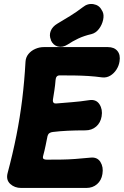

<svg xmlns="http://www.w3.org/2000/svg" viewBox="-20 -915 613 950"><path d="M571.4 -611Q568.2 -589.4 556 -570.5Q543.8 -551.6 525.7 -540.7Q507.6 -529.8 486 -532Q449.2 -537 416.3 -539Q383.4 -541 349.5 -541.5Q315.6 -542 275.6 -542Q265.6 -542 260.7 -536.1Q255.8 -530.2 255 -519.6Q253 -493.4 249.2 -468.6Q245.4 -443.8 242 -423Q240.4 -411.2 245.3 -406.6Q250.2 -402 258.4 -403Q300 -406.8 337.8 -409.6Q375.6 -412.4 421.2 -419.4Q455.6 -424.8 472.2 -399.1Q488.8 -373.4 482.8 -339Q477.4 -307.4 455.7 -288.7Q434 -270 402.4 -270Q354.4 -270 314.9 -268.1Q275.4 -266.2 241.6 -262Q231.4 -261 224.6 -256.3Q217.8 -251.6 215.2 -242Q210.6 -219.6 205.6 -194.7Q200.6 -169.8 193 -142Q190.8 -132 195.9 -128.5Q201 -125 211 -125Q253 -125 286 -125.5Q319 -126 352.5 -128.5Q386 -131 427.4 -135Q461.2 -138.8 476.9 -113.6Q492.6 -88.4 486.8 -54Q481.8 -22.4 460.2 -3.7Q438.6 15 407 15H85Q52.2 15 30.7 -4.9Q9.2 -24.8 17.4 -57.6Q43.4 -155 61.1 -244.3Q78.8 -333.6 89.8 -422.8Q100.8 -512 106.2 -609.4Q107.4 -631.4 120.7 -647.7Q134 -664 154.5 -673Q175 -682 196.6 -682H513.6Q545.2 -682 561 -662.8Q576.8 -643.6 571.4 -611ZM315.2 -695Q289.6 -678.6 266.2 -684.9Q242.8 -691.2 232 -715.6V-717.6Q222.4 -739.8 230.9 -761.7Q239.4 -783.6 264.2 -798.2Q296.2 -817.2 327.3 -836.3Q358.4 -855.4 390 -879.6Q414 -899.2 442.5 -894.4Q471 -889.6 483.4 -864.8L487 -858.8Q495.6 -842 490.3 -817.1Q485 -792.2 469.6 -771.9Q454.2 -751.6 432.2 -746.2Q395.8 -737.8 367.3 -724.3Q338.8 -710.8 315.2 -695Z"/></svg>

Font: Winky Sans
Style: Italic
Weight: 400
Italic angle: -8.97852°
Designer: Simon Atzbach
Foundry: typofactur
Version: Version 1.205